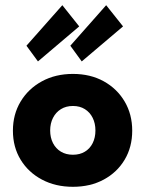

<svg xmlns="http://www.w3.org/2000/svg" viewBox="-20 -707 546 739"><path d="M260.7 12Q193.6 12 141.4 -15.8Q89.1 -43.5 59.4 -92.3Q29.7 -141.1 29.7 -204Q29.7 -266.9 59.4 -316.2Q89.1 -365.6 141.4 -394.1Q193.6 -422.5 260.7 -422.5Q327.9 -422.5 379.3 -394.1Q430.7 -365.6 459.8 -316.2Q488.9 -266.9 488.9 -204Q488.9 -141.1 459.8 -92.3Q430.7 -43.5 379.3 -15.8Q327.9 12 260.7 12ZM260.7 -111.4Q287.4 -111.4 306.7 -123.2Q326.1 -134.9 336.7 -156.1Q347.3 -177.4 347.3 -204.7Q347.3 -232.1 336.7 -253.4Q326.1 -274.8 306.7 -286.9Q287.4 -299.1 260.7 -299.1Q234.1 -299.1 214.5 -286.9Q194.9 -274.8 184 -253.4Q173.1 -232.1 173.1 -204.7Q173.1 -177.4 184 -156.1Q194.9 -134.9 214.5 -123.2Q234.1 -111.4 260.7 -111.4ZM126.1 -470.6 81.8 -531 219.9 -687 284.9 -605.4ZM294.6 -470.6 250.7 -531 388.6 -687 453.6 -605.4Z"/></svg>

Font: League Spartan Extralight
Style: Regular
Weight: 200
Foundry: The League of Moveable Type
Version: Version 2.300; ttfautohint (v1.8.3)